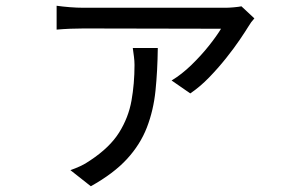

<svg xmlns="http://www.w3.org/2000/svg" viewBox="-20 -569 1040 668"><path d="M442 -402H529Q528 -322 521 -253.5Q514 -185 491 -125.5Q468 -66 421.5 -15.5Q375 35 296 79L225 23Q242 17 259.5 9Q277 1 294 -11Q362 -56 394.5 -108Q427 -160 437.5 -219Q448 -278 448 -343Q448 -357 446 -372Q444 -387 442 -402ZM820 -547 865 -505Q853 -492 845 -478Q834 -460 814 -430.5Q794 -401 766.5 -366.5Q739 -332 707.5 -299.5Q676 -267 642 -244L577 -289Q612 -310 646 -343Q680 -376 707 -410Q734 -444 749 -469L271 -470Q248 -470 224 -469Q200 -468 177 -466V-549Q198 -546 223 -544Q248 -542 271 -542H765Q776 -542 793 -543.5Q810 -545 820 -547Z"/></svg>

Font: Noto IKEA Simplified Chinese
Style: Regular
Weight: 400
Designer: Monotype Design Team
Foundry: Monotype Imaging Inc.
Version: Version 1.100